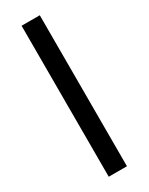

<svg xmlns="http://www.w3.org/2000/svg" viewBox="-194 -767 622 804"><g transform="rotate(-30 117.0 -365.0)"><path d="M73 -730H161V0H73Z"/></g></svg>

Font: IngvarSans
Style: Regular
Weight: 500
Version: Version 3.000